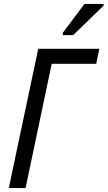

<svg xmlns="http://www.w3.org/2000/svg" viewBox="-20 -964 551 984"><path d="M302 -796V-784H355L511 -935V-944H413ZM25 0H111L245 -637H473L489 -714H176Z"/></svg>

Font: Noto Sans SemiCondensed
Style: Italic
Weight: 400
Width: 4
Italic angle: -12°
Designer: Monotype Design Team
Foundry: Monotype Imaging Inc.
Version: Version 2.013